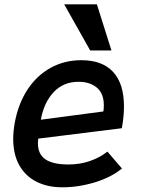

<svg xmlns="http://www.w3.org/2000/svg" viewBox="-20 -828 640 858"><path d="M39 -207.5Q39 -239.5 46 -280Q61.5 -364 102.5 -427Q143.5 -490 205.5 -524.5Q267.5 -559 343.5 -559Q437.5 -559 485.8 -506.2Q534 -453.5 534 -352.5Q534 -307 524.5 -255L151 -208.5Q149.5 -197.5 149.5 -187Q149.5 -139 183 -116Q216.5 -93 286 -93Q337.5 -93 382 -108.5Q426.5 -124 460 -150.5L525 -75Q476 -35 403.2 -13Q330.5 9 258 9Q192 9 142.5 -16.2Q93 -41.5 66 -90Q39 -138.5 39 -207.5ZM444 -358Q444 -410 413 -436.2Q382 -462.5 331 -462.5Q263.5 -462.5 220 -416.5Q176.5 -370.5 162.5 -293L442 -330Q444 -343.5 444 -358ZM267 -808.5H413L478 -602.5H383Z"/></svg>

Font: JuliaMono SemiBold
Style: Italic
Weight: 600
Italic angle: -9°
Monospace: yes
Designer: cormullion
Foundry: corm
Version: Version 0.056; ttfautohint (v1.8.4)